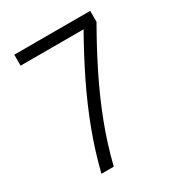

<svg xmlns="http://www.w3.org/2000/svg" viewBox="-187 -924 974 1047"><g transform="rotate(-30 300.0 -400.0)"><path d="M145.5 0Q177 -126.5 222.2 -246.5Q267.5 -366.5 326 -486.5Q384.5 -606.5 455 -731H58.5V-800H536.5V-731Q464.5 -605.5 405.5 -486.2Q346.5 -367 300.8 -247.5Q255 -128 223 0Z"/></g></svg>

Font: Victor Mono Thin
Style: Regular
Weight: 100
Monospace: yes
Designer: Rune Bjørnerås
Version: Version 1.561;gftools[0.9.30]